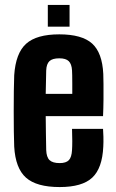

<svg xmlns="http://www.w3.org/2000/svg" viewBox="-20 -748 470 777"><path d="M221.5 9Q128 9 85.2 -29Q42.5 -67 37.5 -154.5Q36.5 -177.5 36 -215.8Q35.5 -254 35.5 -297.5Q35.5 -341 36 -380.2Q36.5 -419.5 37.5 -443.5Q43.5 -533 85.8 -571Q128 -609 220 -609Q311.5 -609 352.8 -571.8Q394 -534.5 398 -448.5Q398.5 -436.5 398.8 -408.2Q399 -380 398.8 -345Q398.5 -310 397 -278H165Q165 -243.5 165.8 -209.2Q166.5 -175 167 -141Q168 -112 180.5 -100Q193 -88 221.5 -88Q247.5 -88 258.8 -100Q270 -112 271.5 -141Q272.5 -155 272.5 -177.2Q272.5 -199.5 271.5 -226.5H397Q398 -217 398.5 -194.5Q399 -172 398 -154.5Q394 -67 353.2 -29Q312.5 9 221.5 9ZM165 -368H272.5Q272.5 -389.5 272.5 -409.2Q272.5 -429 272.2 -443.2Q272 -457.5 271.5 -463Q270 -489 258.2 -500.5Q246.5 -512 220 -512Q192 -512 180 -500.5Q168 -489 167 -463Q166.5 -438.5 166 -415Q165.5 -391.5 165 -368ZM173.5 -640V-728H261.5V-640Z"/></svg>

Font: Big Shoulders Display Thin ExtraBold
Style: Regular
Weight: 800
Version: Version 2.002